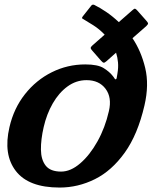

<svg xmlns="http://www.w3.org/2000/svg" viewBox="-20 -812 685 842"><path d="M21.5 -254.5Q40.5 -337 89.5 -399Q138.5 -461 207.2 -495.2Q276 -529.5 354 -529.5Q409 -529.5 434.8 -513.2Q460.5 -497 474 -479.5Q479.5 -473 482.2 -468Q485 -463 488.5 -464.5Q491.5 -466 492 -471.5Q492.5 -477 495 -489.5Q499.5 -515.5 497.5 -538.2Q495.5 -561 489 -581L447.5 -544Q439 -536.5 434.8 -537Q430.5 -537.5 423 -546L385 -589.5Q378 -597 377.8 -601.5Q377.5 -606 385 -612.5L439 -660Q415 -685 389.2 -701.2Q363.5 -717.5 348 -726.5Q343 -729.5 340.5 -731.2Q338 -733 342.5 -739.5L378.5 -785Q384.5 -794.5 393.5 -790.5Q419 -778 446.8 -759Q474.5 -740 501 -715L561 -767.5Q568.5 -774.5 572.2 -773.8Q576 -773 583 -765L621 -722Q628.5 -714 629.2 -709.8Q630 -705.5 621.5 -697.5L561 -644.5Q599 -588 616.8 -514Q634.5 -440 613.5 -349.5Q584 -222 527 -142.5Q470 -63 396 -26.2Q322 10.5 241.5 10.5Q105.5 10.5 49.5 -62Q-6.5 -134.5 21.5 -254.5ZM171.5 -254.5Q159 -200 159.5 -155.8Q160 -111.5 180.5 -85.5Q201 -59.5 248 -59.5Q290 -59.5 332 -95.8Q374 -132 407.5 -192Q441 -252 457.5 -324.5Q471.5 -384.5 443 -422.5Q414.5 -460.5 359.5 -460.5Q314 -460.5 276 -432.8Q238 -405 211.2 -358.2Q184.5 -311.5 171.5 -254.5Z"/></svg>

Font: Besley* Narrow
Style: Bold Italic
Weight: 700
Width: 4
Italic angle: -13°
Designer: Owen Earl
Foundry: indestructible type*
Version: Version 3.000; ttfautohint (v1.8.3)